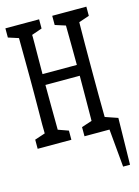

<svg xmlns="http://www.w3.org/2000/svg" viewBox="-122 -602 634 878"><g transform="rotate(-15 195.5 -163.0)"><path d="M363.3 32.7H297.4V-38.6L385.7 -8.3L381.8 212.4H349.1L328.1 -19ZM41 32.7Q42 10.7 42 -22Q42 -39.1 42 -39.1Q41.5 -42.5 41.5 -69.3Q41.5 -100.1 42 -132.3Q42.5 -164.6 42.5 -219.2V-285.6Q42.5 -324.2 42 -372.6Q41.5 -420.9 41.3 -465.8Q41 -510.7 41 -537.6H104Q103 -516.1 103 -482.9Q103 -474.6 103.5 -465.8Q103.5 -462.9 103.5 -435.5Q103.5 -404.8 103 -372.6Q102.5 -340.3 102.5 -285.6V-249Q102.5 -196.3 103 -141.4Q103.5 -86.4 103.8 -40.8Q104 4.9 104 32.7ZM262.7 32.7Q263.7 5.4 263.9 -40.5Q264.2 -86.4 264.6 -141.6Q265.1 -196.8 265.1 -249V-285.6Q265.1 -324.2 264.6 -372.6Q264.2 -420.9 263.7 -465.8Q263.2 -510.7 262.7 -537.6H327.6Q326.7 -510.7 326.2 -465.8Q325.7 -420.9 325.4 -372.6Q325.2 -324.2 325.2 -285.6V-219.2Q325.2 -180.7 325.4 -132.3Q325.7 -84 326.2 -39.6Q326.7 4.9 327.6 32.7ZM-7.3 32.7V-10.7L66.9 -35.2H83.5L152.3 -10.7V32.7ZM-7.3 -494.1V-537.6H152.3V-494.1L83.5 -470.2H66.9ZM214.4 32.7V-10.7L289.1 -35.2H305.2L376 -10.7V32.7ZM214.4 -494.1V-537.6H376V-494.1L305.2 -470.2H289.1ZM71.8 -240.2V-291.5H294.9V-240.2Z"/></g></svg>

Font: Scarab Serif
Style: Condensed
Weight: 400
Designer: John Roberts
Foundry: Scarab
Version: 1.0